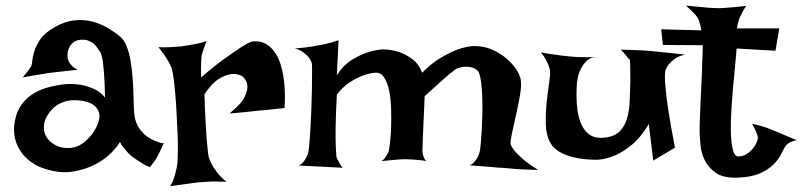

<svg xmlns="http://www.w3.org/2000/svg" viewBox="-20 -635 2846 681"><path d="M87.9 -395.5Q92.8 -401.4 94.2 -417.5Q95.7 -433.6 102.1 -454.1Q108.4 -474.6 124 -497.1Q139.6 -519.5 174.8 -539.1Q209 -558.6 241.2 -562.5Q273.4 -566.4 302.7 -559.6Q332 -552.7 357.9 -538.1Q383.8 -523.4 405.3 -505.9Q419.9 -494.1 428.7 -472.2Q437.5 -450.2 442.4 -422.9Q447.3 -395.5 449.7 -365.7Q452.1 -335.9 453.1 -308.1Q454.1 -280.3 454.6 -257.3Q455.1 -234.4 458 -219.7Q461.9 -198.2 471.7 -183.1Q481.4 -168 493.2 -157.7Q504.9 -147.5 516.6 -141.6Q528.3 -135.7 537.1 -132.8Q543 -129.9 547.9 -128.9Q557.6 -125 561.5 -128.9Q555.7 -115.2 550.8 -105.5Q545.9 -95.7 543 -88.9Q539.1 -81.1 536.1 -76.2Q533.2 -70.3 529.3 -65.4Q526.4 -60.5 521.5 -54.7Q516.6 -48.8 511.7 -42Q499 -46.9 487.8 -53.7Q476.6 -60.5 467.8 -66.4Q457 -73.2 448.2 -80.1Q439.5 -86.9 431.6 -95.7Q424.8 -103.5 417.5 -112.3Q410.2 -121.1 405.3 -131.8Q399.4 -119.1 377.4 -95.7Q355.5 -72.3 320.3 -53.2Q285.2 -34.2 238.8 -26.4Q192.4 -18.6 136.7 -37.1Q112.3 -44.9 90.8 -60.1Q69.3 -75.2 54.2 -96.7Q39.1 -118.2 32.7 -146Q26.4 -173.8 33.2 -208Q40 -242.2 57.6 -265.6Q75.2 -289.1 99.6 -303.7Q124 -318.4 154.3 -326.2Q184.6 -334 216.8 -336.9Q242.2 -337.9 267.6 -334Q289.1 -330.1 312.5 -319.8Q335.9 -309.6 352.5 -289.1Q351.6 -340.8 349.1 -371.6Q346.7 -402.3 344.7 -418.9Q340.8 -438.5 337.9 -446.3Q333 -453.1 327.6 -461.9Q322.3 -470.7 314.5 -478Q306.6 -485.4 294.9 -490.2Q283.2 -495.1 267.6 -494.1Q251 -493.2 241.2 -485.4Q231.4 -477.5 226.1 -467.3Q220.7 -457 219.7 -445.3Q218.8 -433.6 220.7 -424.8Q222.7 -418.9 226.6 -412.1Q230.5 -406.2 237.3 -399.4Q244.1 -392.6 255.9 -387.7Q233.4 -384.8 215.8 -383.3Q198.2 -381.8 185.5 -379.9Q170.9 -377.9 160.2 -377Q149.4 -376 134.8 -373Q122.1 -371.1 103.5 -368.2Q85 -365.2 60.5 -360.4Q66.4 -367.2 71.3 -373.5Q76.2 -379.9 80.1 -384.8Q84 -390.6 87.9 -395.5ZM234.4 -279.3Q216.8 -278.3 199.2 -271Q181.6 -263.7 168 -250.5Q154.3 -237.3 145 -220.2Q135.7 -203.1 135.7 -182.6Q135.7 -162.1 146 -147Q156.2 -131.8 173.3 -122.1Q190.4 -112.3 210.4 -110.4Q230.5 -108.4 250 -114.3Q268.6 -121.1 285.2 -136.2Q301.8 -151.4 313.5 -169.4Q325.2 -187.5 330.1 -205.6Q335 -223.6 331.1 -235.4Q323.2 -260.7 295.9 -271Q268.6 -281.2 234.4 -279.3Z M542 -467.8Q560.5 -466.8 575.7 -467.3Q590.8 -467.8 601.6 -468.8Q614.3 -469.7 624 -470.7Q638.7 -472.7 654.3 -475.6Q668 -477.5 683.1 -481Q698.2 -484.4 712.9 -489.3Q707 -474.6 703.1 -463.9Q699.2 -453.1 697.3 -445.3Q694.3 -436.5 694.3 -430.7Q693.4 -423.8 693.4 -414.1Q692.4 -397.5 693.4 -360.4Q744.1 -404.3 778.8 -428.7Q813.5 -453.1 834 -466.8Q858.4 -482.4 872.1 -487.3Q908.2 -493.2 935.5 -470.7Q947.3 -460.9 958 -444.8Q968.8 -428.7 976.6 -402.3Q984.4 -376 988.3 -339.4Q992.2 -302.7 989.3 -252Q968.8 -250 952.6 -248Q936.5 -246.1 925.8 -245.1Q913.1 -243.2 902.3 -243.2L876 -240.2Q862.3 -238.3 842.3 -236.8Q822.3 -235.4 793.9 -232.4Q835 -265.6 847.2 -290.5Q859.4 -315.4 857.4 -332Q855.5 -350.6 839.8 -364.3Q821.3 -375 799.8 -372.1Q781.2 -370.1 756.8 -355.5Q732.4 -340.8 705.1 -300.8Q707 -238.3 709.5 -197.3Q711.9 -156.2 713.9 -130.9Q716.8 -101.6 718.8 -85Q721.7 -70.3 730.5 -53.7Q737.3 -40 750 -23.4Q762.7 -6.8 783.2 9.8Q740.2 7.8 712.9 9.8Q696.3 10.7 683.6 11.7Q669.9 13.7 654.3 15.6Q640.6 17.6 622.6 20Q604.5 22.5 583 25.4Q590.8 14.6 595.7 0.5Q600.6 -13.7 603.5 -26.4Q607.4 -41 609.4 -56.6Q610.4 -70.3 610.8 -97.7Q611.3 -125 609.9 -159.7Q608.4 -194.3 606.4 -231.9Q604.5 -269.5 601.6 -302.7Q598.6 -335.9 595.2 -360.8Q591.8 -385.7 587.9 -395.5Q583 -407.2 576.2 -418.9Q570.3 -429.7 561.5 -441.9Q552.7 -454.1 542 -467.8Z M1025.4 -462.9Q1047.9 -464.8 1064 -466.8Q1080.1 -468.8 1090.8 -470.7Q1103.5 -472.7 1112.3 -474.6Q1121.1 -475.6 1131.8 -478.5Q1141.6 -480.5 1153.8 -483.9Q1166 -487.3 1180.7 -492.2L1174.8 -368.2Q1196.3 -402.3 1224.6 -420.4Q1252.9 -438.5 1278.3 -447.3Q1308.6 -458 1338.9 -460Q1370.1 -459 1396.5 -450.2Q1418.9 -442.4 1441.9 -425.8Q1464.8 -409.2 1477.5 -377Q1510.7 -411.1 1543.5 -430.2Q1576.2 -449.2 1601.6 -459Q1631.8 -469.7 1658.2 -471.7Q1693.4 -472.7 1723.1 -460Q1752.9 -447.3 1775.4 -428.2Q1797.9 -409.2 1811.5 -388.2Q1825.2 -367.2 1827.1 -351.6Q1830.1 -330.1 1824.2 -296.4Q1818.4 -262.7 1810.5 -228Q1802.7 -193.4 1796.4 -164.6Q1790 -135.7 1791 -124Q1793.9 -114.3 1804.7 -100.6Q1814.5 -88.9 1833.5 -71.8Q1852.5 -54.7 1888.7 -32.2Q1857.4 -33.2 1833.5 -34.2Q1809.6 -35.2 1793 -37.1Q1773.4 -39.1 1758.8 -40Q1747.1 -40 1730.5 -42Q1716.8 -43 1694.8 -44.9Q1672.9 -46.9 1644.5 -48.8Q1655.3 -51.8 1662.1 -60.1Q1668.9 -68.4 1673.8 -76.2Q1678.7 -85.9 1681.6 -97.7Q1683.6 -107.4 1685.5 -128.9Q1687.5 -150.4 1689 -177.7Q1690.4 -205.1 1690.9 -235.4Q1691.4 -265.6 1690.4 -293Q1689.5 -320.3 1686.5 -342.8Q1683.6 -365.2 1678.7 -377Q1674.8 -385.7 1665 -391.1Q1655.3 -396.5 1642.6 -397.9Q1629.9 -399.4 1617.2 -397Q1604.5 -394.5 1594.7 -388.7Q1585.9 -381.8 1571.3 -370.1Q1558.6 -359.4 1538.1 -340.8Q1517.6 -322.3 1486.3 -293.9Q1483.4 -232.4 1481.9 -194.8Q1480.5 -157.2 1479.5 -137.7Q1478.5 -114.3 1478.5 -105.5Q1477.5 -97.7 1479.5 -90.8Q1481.4 -76.2 1491.2 -63.5Q1479.5 -66.4 1466.3 -67.4Q1453.1 -68.4 1442.4 -69.3Q1429.7 -70.3 1417 -70.3Q1406.2 -70.3 1393.6 -69.3Q1382.8 -68.4 1367.2 -66.9Q1351.6 -65.4 1333 -63.5Q1340.8 -68.4 1345.7 -75.2Q1350.6 -82 1353.5 -87.9Q1357.4 -94.7 1359.4 -100.6Q1360.4 -106.4 1363.3 -129.4Q1366.2 -152.3 1367.2 -183.6Q1368.2 -214.8 1367.2 -249.5Q1366.2 -284.2 1360.4 -313Q1354.5 -341.8 1342.3 -360.4Q1330.1 -378.9 1310.5 -377Q1287.1 -375 1262.7 -365.2Q1242.2 -357.4 1218.8 -341.8Q1195.3 -326.2 1174.8 -299.8Q1170.9 -226.6 1170.4 -183.6Q1169.9 -140.6 1170.9 -118.2Q1171.9 -91.8 1172.9 -82Q1173.8 -75.2 1177.7 -68.4Q1180.7 -62.5 1185.1 -54.7Q1189.5 -46.9 1195.3 -40L1040 -47.9Q1047.9 -51.8 1053.7 -58.1Q1059.6 -64.5 1063.5 -71.3Q1067.4 -79.1 1071.3 -86.9Q1074.2 -93.8 1076.7 -119.1Q1079.1 -144.5 1081.1 -179.2Q1083 -213.9 1084.5 -252.4Q1085.9 -291 1086.4 -324.7Q1086.9 -358.4 1086.9 -382.3Q1086.9 -406.2 1085.9 -411.1Q1083 -420.9 1075.2 -431.6Q1068.4 -439.5 1056.6 -448.7Q1044.9 -458 1025.4 -462.9Z M1898.4 -449.2Q1923.8 -444.3 1942.9 -441.9Q1961.9 -439.5 1975.6 -437.5Q1991.2 -435.5 2002.9 -434.6Q2014.6 -433.6 2030.3 -432.6Q2056.6 -431.6 2104.5 -432.6Q2076.2 -434.6 2060.1 -418.5Q2043.9 -402.3 2036.1 -381.8Q2026.4 -357.4 2025.4 -325.2Q2023.4 -282.2 2027.8 -247.6Q2032.2 -212.9 2044.4 -189Q2056.6 -165 2077.1 -153.8Q2097.7 -142.6 2129.9 -147.5Q2162.1 -152.3 2179.2 -170.4Q2196.3 -188.5 2204.1 -215.3Q2211.9 -242.2 2213.4 -276.4Q2214.8 -310.5 2215.8 -347.7Q2215.8 -384.8 2215.3 -400.9Q2214.8 -417 2213.9 -421.9Q2212.9 -426.8 2210.9 -426.3Q2209 -425.8 2206.1 -430.7Q2204.1 -434.6 2200.2 -438.5Q2197.3 -442.4 2192.4 -447.8Q2187.5 -453.1 2181.6 -459Q2207 -458 2227.1 -457.5Q2247.1 -457 2260.7 -456.1Q2276.4 -455.1 2288.1 -454.1Q2298.8 -453.1 2316.4 -451.2Q2331.1 -449.2 2354.5 -447.3Q2377.9 -445.3 2410.2 -441.4Q2387.7 -436.5 2374 -426.8Q2360.4 -417 2352.5 -407.2Q2343.8 -396.5 2339.8 -383.8Q2336.9 -367.2 2339.8 -333Q2341.8 -302.7 2349.6 -250Q2357.4 -197.3 2374 -111.3L2296.9 -65.4L2281.2 -195.3Q2252.9 -147.5 2221.2 -121.6Q2189.5 -95.7 2162.1 -84Q2129.9 -70.3 2099.6 -68.4Q2059.6 -68.4 2030.8 -73.7Q2002 -79.1 1981.4 -87.9Q1960.9 -96.7 1948.7 -107.9Q1936.5 -119.1 1930.7 -130.9Q1917 -155.3 1916 -193.8Q1915 -232.4 1918.9 -271Q1922.9 -309.6 1927.7 -341.8Q1932.6 -374 1930.7 -385.7Q1928.7 -394.5 1924.8 -405.3Q1920.9 -414.1 1915 -425.3Q1909.2 -436.5 1898.4 -449.2Z M2413.1 -615.2Q2442.4 -612.3 2462.4 -610.4Q2482.4 -608.4 2495.1 -607.4Q2509.8 -606.4 2518.6 -606.4Q2527.3 -605.5 2542 -606.4Q2554.7 -607.4 2575.2 -608.9Q2595.7 -610.4 2627 -614.3Q2620.1 -604.5 2616.2 -597.2Q2612.3 -589.8 2609.4 -584L2603.5 -572.3Q2601.6 -566.4 2599.6 -560.5Q2597.7 -555.7 2596.2 -548.8Q2594.7 -542 2593.8 -534.2H2744.1L2730.5 -455.1L2592.8 -462.9Q2587.9 -413.1 2585.9 -385.7Q2584 -358.4 2582 -345.7L2580.1 -328.1Q2577.1 -291 2574.2 -247.6Q2571.3 -204.1 2572.3 -167Q2573.2 -129.9 2579.1 -105Q2585 -80.1 2599.6 -80.1Q2614.3 -80.1 2627 -87.9Q2639.6 -95.7 2648.9 -106.4Q2658.2 -117.2 2663.1 -128.4Q2668 -139.6 2668 -145.5Q2668 -151.4 2665 -159.2Q2660.2 -173.8 2647.5 -196.3Q2675.8 -189.5 2697.3 -182.6Q2708 -178.7 2716.8 -174.8Q2726.6 -170.9 2739.3 -166Q2750 -161.1 2766.6 -154.3Q2783.2 -147.5 2805.7 -137.7Q2784.2 -133.8 2774.4 -125Q2768.6 -121.1 2765.6 -116.2Q2758.8 -105.5 2750 -87.4Q2741.2 -69.3 2723.6 -51.8Q2706.1 -34.2 2676.3 -20.5Q2646.5 -6.8 2596.7 -4.9Q2544.9 -2.9 2518.1 -22.5Q2491.2 -42 2479 -67.9Q2466.8 -93.8 2464.8 -119.1Q2462.9 -144.5 2461.9 -153.3Q2460.9 -162.1 2461.9 -197.3Q2462.9 -232.4 2464.8 -274.9Q2466.8 -317.4 2468.8 -356.9Q2470.7 -396.5 2470.7 -415Q2470.7 -424.8 2471.7 -435.5Q2471.7 -444.3 2472.2 -454.6Q2472.7 -464.8 2472.7 -474.6L2331.1 -475.6L2325.2 -531.2L2467.8 -527.3Q2465.8 -538.1 2463.4 -547.4Q2460.9 -556.6 2459 -562.5Q2456.1 -569.3 2453.1 -574.2Q2449.2 -579.1 2444.3 -585Q2439.5 -589.8 2431.6 -597.7Q2423.8 -605.5 2413.1 -615.2Z"/></svg>

Font: Irish Growler
Style: Regular
Weight: 400
Designer: Squid
Foundry: Font Diner, Inc DBA Sideshow
Version: Version 1.000